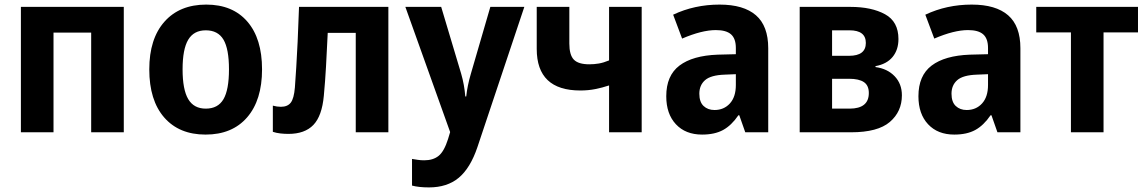

<svg xmlns="http://www.w3.org/2000/svg" viewBox="-20 -576 4986 836"><path d="M71 0V-546H519V0H377V-434H213V0Z M875 10Q760 10 695 -64.5Q630 -139 630 -274Q630 -407 696 -481.5Q762 -556 878 -556Q993 -556 1057 -482Q1121 -408 1121 -274Q1121 -140 1056 -65Q991 10 875 10ZM876 -103Q929 -103 953 -144Q977 -185 977 -274Q977 -363 953 -403.5Q929 -444 876 -444Q824 -444 799.5 -403Q775 -362 775 -274Q775 -186 799.5 -144.5Q824 -103 876 -103Z M1236 7Q1218 7 1200.5 5Q1183 3 1168 -2V-116Q1186 -111 1203 -111Q1232 -111 1246 -129Q1260 -147 1264 -195Q1267 -236 1270 -284Q1273 -332 1276 -395Q1279 -458 1282 -546H1671V0H1529V-433H1407Q1403 -349 1399.5 -286Q1396 -223 1390 -159Q1382 -71 1344.5 -32Q1307 7 1236 7Z M1848 240Q1803 240 1774 232V116Q1787 118 1799.5 120Q1812 122 1827 122Q1866 122 1890 102.5Q1914 83 1931 29L1940 -1L1745 -546H1901L1988 -255Q1995 -231 1999.5 -206Q2004 -181 2006 -156H2010Q2015 -203 2030 -254L2115 -546H2263L2059 64Q2028 156 1977.5 198Q1927 240 1848 240Z M2632 0V-204Q2602 -194 2571.5 -188Q2541 -182 2507 -182Q2317 -182 2317 -363V-546H2459V-386Q2459 -337 2478.5 -316.5Q2498 -296 2546 -296Q2567 -296 2587.5 -299.5Q2608 -303 2632 -313V-546H2774V0Z M3037 10Q2965 10 2923 -35Q2881 -80 2881 -157Q2881 -247 2938.5 -290.5Q2996 -334 3105 -338L3184 -340V-367Q3184 -408 3163 -426.5Q3142 -445 3097 -445Q3036 -445 2950 -408L2911 -512Q3004 -556 3113 -556Q3218 -556 3271.5 -509.5Q3325 -463 3325 -366V0H3225L3199 -74H3195Q3165 -30 3128.5 -10Q3092 10 3037 10ZM3091 -97Q3132 -97 3158 -125.5Q3184 -154 3184 -206V-253L3136 -251Q3075 -249 3050 -227Q3025 -205 3025 -168Q3025 -132 3043.5 -114.5Q3062 -97 3091 -97Z M3462 0V-546H3683Q3775 -546 3833.5 -514Q3892 -482 3892 -406Q3892 -359 3866.5 -328Q3841 -297 3792 -288V-284Q3844 -277 3875.5 -244Q3907 -211 3907 -161Q3907 -90 3854.5 -45Q3802 0 3686 0ZM3603 -333H3677Q3750 -333 3750 -389Q3750 -444 3679 -444H3603ZM3603 -103H3679Q3763 -103 3763 -171Q3763 -204 3741.5 -218.5Q3720 -233 3677 -233H3603Z M4135 10Q4063 10 4021 -35Q3979 -80 3979 -157Q3979 -247 4036.5 -290.5Q4094 -334 4203 -338L4282 -340V-367Q4282 -408 4261 -426.5Q4240 -445 4195 -445Q4134 -445 4048 -408L4009 -512Q4102 -556 4211 -556Q4316 -556 4369.5 -509.5Q4423 -463 4423 -366V0H4323L4297 -74H4293Q4263 -30 4226.5 -10Q4190 10 4135 10ZM4189 -97Q4230 -97 4256 -125.5Q4282 -154 4282 -206V-253L4234 -251Q4173 -249 4148 -227Q4123 -205 4123 -168Q4123 -132 4141.5 -114.5Q4160 -97 4189 -97Z M4643 0V-435H4492V-546H4935V-435H4785V0Z"/></svg>

Font: Noto Sans SemiCondensed
Style: Bold
Weight: 700
Width: 4
Designer: Monotype Design Team
Foundry: Monotype Imaging Inc.
Version: Version 2.013; ttfautohint (v1.8.4.7-5d5b)